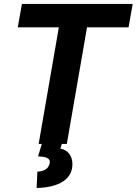

<svg xmlns="http://www.w3.org/2000/svg" viewBox="-20 -731 694 975"><path d="M632.8 -592.3H421.9L319.3 0H176.3L278.8 -592.3H70.3L91.3 -710.9H653.8ZM296.4 -7.8 286.6 23.4Q316.9 29.8 332.3 51Q347.7 72.3 347.7 102.5Q347.7 158.7 300.8 189.9Q253.9 221.2 166 223.6L169.9 140.6Q224.1 138.2 232.4 97.7Q238.3 67.9 190.4 64.5L173.3 63L194.3 -6.3Z"/></svg>

Font: RobotoInd
Style: Bold Italic
Weight: 700
Italic angle: -12°
Designer: Google
Version: Version 2.001150; 2014